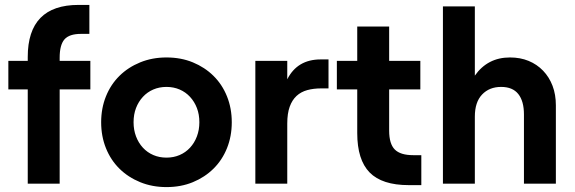

<svg xmlns="http://www.w3.org/2000/svg" viewBox="-20 -748 2340 782"><path d="M93 -500V-516Q93 -728 300 -728H344V-610H310Q262 -610 242.5 -587.5Q223 -565 223 -513V-500H348V-384H223V0H93V-384H14V-500Z M658 14Q600 14 551 -6Q502 -26 466.5 -61Q431 -96 411.5 -144.5Q392 -193 392 -250Q392 -307 411.5 -355.5Q431 -404 466.5 -439Q502 -474 551 -494Q600 -514 658 -514Q717 -514 765.5 -494Q814 -474 849.5 -439Q885 -404 904.5 -355.5Q924 -307 924 -250Q924 -193 904.5 -144.5Q885 -96 849.5 -61Q814 -26 765.5 -6Q717 14 658 14ZM658 -106Q687 -106 711.5 -116.5Q736 -127 754 -146.5Q772 -166 782 -192.5Q792 -219 792 -250Q792 -282 782 -308Q772 -334 754 -353.5Q736 -373 711.5 -383.5Q687 -394 658 -394Q629 -394 604.5 -383.5Q580 -373 562 -353.5Q544 -334 534 -308Q524 -282 524 -250Q524 -219 534 -192.5Q544 -166 562 -146.5Q580 -127 604.5 -116.5Q629 -106 658 -106Z M1020 -500H1150V-425Q1191 -506 1286 -506H1318V-388H1289Q1257 -388 1231.5 -381Q1206 -374 1188 -357.5Q1170 -341 1160 -313.5Q1150 -286 1150 -245V0H1020Z M1352 -500H1435V-640H1565V-500H1692V-384H1565V-216Q1565 -162 1588 -139Q1611 -116 1663 -116H1696V6H1645Q1536 6 1485.5 -45.5Q1435 -97 1435 -206V-384H1352Z M2114 -282Q2114 -336 2091 -365Q2068 -394 2021 -394Q1973 -394 1943.5 -363Q1914 -332 1914 -273V0H1784V-722H1914V-440Q1966 -514 2057 -514Q2099 -514 2133 -500Q2167 -486 2192 -460Q2217 -434 2230.5 -398.5Q2244 -363 2244 -319V0H2114Z"/></svg>

Font: NT Somic Bold
Style: Regular
Weight: 700
Designer: Ravid Balaliev — lead type designer, mastering
Michael Voronin — secret advisor, marketing
Ivan Kovalenko — best boy
Foundry: NT Type
Version: Version 0.7